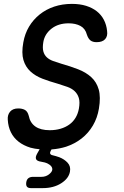

<svg xmlns="http://www.w3.org/2000/svg" viewBox="-20 -760 640 988"><path d="M427 -582Q419 -613 394 -626.5Q369 -640 333 -640Q280 -640 245 -612.5Q210 -585 203 -544Q198 -514 203 -495.5Q208 -477 221 -465Q234 -453 253.5 -446Q273 -439 296 -432Q342 -419 382 -403.5Q422 -388 449.5 -363Q477 -338 488 -299.5Q499 -261 489 -201Q481 -153 458 -114Q435 -75 400 -47.5Q365 -20 320 -5Q285 6 245 9L241 16Q236 25 238.5 31Q241 37 251 39Q268 43 285 49Q311 59 328 77.5Q345 96 340 123Q334 158 295 183Q256 208 200 208H139Q125 208 119 201Q113 194 115 179Q117 164 126 157Q135 150 150 150H193Q215 150 231 138Q247 126 249 114Q251 95 226 82Q212 75 191 72Q170 69 165.5 58.5Q161 48 172 29L184 8Q159 6 137 0Q101 -11 75.5 -31Q50 -51 36 -79.5Q22 -108 20 -144Q18 -169 32 -185.5Q46 -202 74 -202Q94 -202 108 -194.5Q122 -187 128 -164Q135 -128 162 -109Q189 -90 236 -90Q266 -90 291.5 -97.5Q317 -105 336.5 -119Q356 -133 368.5 -153.5Q381 -174 386 -201Q392 -235 385.5 -256Q379 -277 364 -291Q349 -305 326.5 -313Q304 -321 278 -329Q235 -341 198.5 -355Q162 -369 136.5 -392.5Q111 -416 100.5 -451.5Q90 -487 100 -542Q108 -587 129.5 -623Q151 -659 184 -685.5Q217 -712 259 -726Q301 -740 350 -740Q391 -740 423 -730Q455 -720 478 -702Q501 -684 514.5 -658Q528 -632 531 -601Q535 -574 521 -558.5Q507 -543 477 -543Q457 -543 445.5 -552Q434 -561 427 -582Z"/></svg>

Font: Maple Mono Medium
Style: Italic
Weight: 500
Italic angle: -10°
Monospace: yes
Designer: subframe7536
Version: Version 7.000